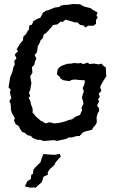

<svg xmlns="http://www.w3.org/2000/svg" viewBox="-20 -699 592 966"><path d="M194 9 182 4 170 5 146 -4 135 -15 118 -19 104 -31 92 -35 82 -49 73 -66 59 -74 50 -94 55 -103 47 -119 40 -130 35 -146V-159L33 -178L27 -189L37 -207L32 -223L30 -236L34 -248L23 -259L31 -310L41 -333L48 -363L54 -373L52 -393L63 -405L54 -425L71 -441L64 -451L80 -478L96 -497L97 -514L112 -529L118 -541L125 -550L128 -571L141 -575L148 -593L168 -604L183 -610L196 -635L211 -645L226 -649L236 -653L255 -661L279 -664L286 -671L309 -675L315 -674L350 -679L363 -678H383L388 -674L404 -666L427 -660L439 -657L441 -653L471 -636L465 -619L472 -613L463 -598V-579L449 -569L424 -570L408 -560L403 -570L383 -574L368 -587L358 -586L345 -590L328 -595L310 -600L294 -588L286 -591L268 -576L247 -573L236 -559L227 -549L212 -533L200 -525L195 -507L184 -496L181 -486L170 -466L169 -456L166 -436L154 -422L163 -405L156 -389L153 -374L141 -361L143 -332L132 -316L138 -279L135 -265L133 -251L126 -232L132 -215L124 -208L133 -189L137 -170L142 -160L145 -143L143 -134L154 -121L160 -113L173 -102L187 -90L194 -88L209 -78L229 -84L254 -78L280 -81L311 -89L325 -95L343 -99L362 -113L383 -121L387 -132L393 -144L390 -156L400 -178L396 -196L392 -208L397 -226L402 -240L396 -255L405 -276L407 -295L388 -296L375 -297L358 -299L340 -297L330 -291L300 -295L285 -303L281 -312L266 -325L271 -352L282 -363L293 -369L318 -378L337 -379L353 -382L375 -380L387 -383L398 -376L421 -384L430 -377L454 -379L477 -375L491 -379L500 -368L513 -359V-342L515 -316L497 -287L488 -271L484 -260L490 -242L477 -228L482 -211L473 -198L479 -190L468 -168L479 -153L478 -138L472 -131L466 -109L467 -83L460 -70L446 -54L445 -47L407 -37L395 -31L381 -15L363 -14L345 -8L324 -7L316 -1L299 3L266 10L253 6L204 10ZM157 247 156 244 132 245 105 239 112 224 117 213 135 202 137 181 146 175 148 155 156 145 166 135 173 128 184 117 188 102 198 76 235 79 257 80 270 77 281 75 286 89 278 97 270 106 260 117 255 129 241 143 231 151 220 168 221 180 208 186 199 190 193 210 189 219 176 230Z"/></svg>

Font: Winky Rough
Style: Italic
Weight: 400
Italic angle: -8.97852°
Designer: Simon Atzbach
Foundry: typofactur
Version: Version 1.206